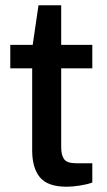

<svg xmlns="http://www.w3.org/2000/svg" viewBox="-20 -696 405 728"><path d="M233 12Q161 12 131.5 -23.5Q102 -59 102 -126V-437H19V-526H104L126 -676H212V-526H330V-437H212V-138Q212 -108 223 -92.5Q234 -77 269 -77H330V-4Q312 3 283.5 7.5Q255 12 233 12Z"/></svg>

Font: Archivo SemiExpanded Medium
Style: Regular
Weight: 500
Width: 6
Designer: Hector Gatti
Foundry: Omnibus-Type
Version: Version 2.001; ttfautohint (v1.8.3)